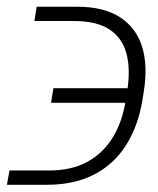

<svg xmlns="http://www.w3.org/2000/svg" viewBox="-46 -542 457 557"><path d="M-18.6 -47.4H96.2Q161.1 -47.4 207 -72.3Q252.9 -97.2 281 -143.1Q309.1 -189 318.8 -251.5L322.8 -276.4Q333 -340.3 321 -386Q309.1 -431.6 272 -456.3Q234.9 -481 168.5 -481H53.7L60.5 -522.5H175.3Q253.4 -522.9 301 -492.7Q348.6 -462.4 366 -407.2Q383.3 -352.1 371.1 -276.4L367.2 -251.5Q354.5 -175.3 319.1 -119.9Q283.7 -64.5 226.1 -35.2Q168.5 -5.9 89.4 -5.9H-25.9ZM102.1 -243.7 108.9 -286.1H354L347.2 -243.7Z"/></svg>

Font: Inter 18pt ExtraLight
Style: Italic
Weight: 250
Italic angle: -9.3988°
Designer: Rasmus Andersson
Foundry: rsms
Version: Version 4.001;git-66647c0bb